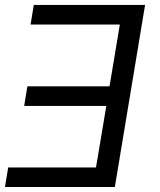

<svg xmlns="http://www.w3.org/2000/svg" viewBox="-27 -747 639 767"><path d="M552.6 -727.3 431.8 0H-7.1L5.7 -78.1H356.5L397.7 -323.9H69.6L82.4 -402H410.5L451.7 -649.1H95.2L108 -727.3Z"/></svg>

Font: Karasuma Gothic
Style: Italic
Weight: 400
Italic angle: -9.39999°
Designer: Rasmus Andersson / Ryoko Nishizuka
Foundry: Genbu
Version: Version 1.00